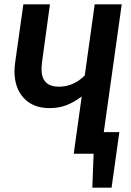

<svg xmlns="http://www.w3.org/2000/svg" viewBox="-20 -711 605 888"><path d="M460 -100H532L496 157H407L413 0H321L358 -265Q321 -237 286 -224Q251 -211 209 -211Q133 -211 90 -257.5Q47 -304 47 -381Q47 -400 50 -421L88 -691H211L174 -421Q172 -401 172 -392Q172 -310 252 -310Q320 -310 372 -362L418 -691H543Z"/></svg>

Font: Fira Sans Condensed Medium
Style: Italic
Weight: 500
Width: 3
Italic angle: -8°
Designer: bBox Type GmbH & Carrois Corporate GbR & Edenspiekermann AG
Foundry: bBox Type GmbH & Carrois Corporate GbR & Edenspiekermann AG
Version: Version 4.301